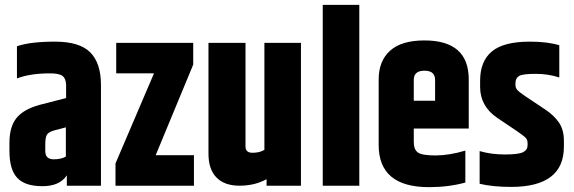

<svg xmlns="http://www.w3.org/2000/svg" viewBox="-20 -767 2369 793"><path d="M167 -171V-143Q167 -109 202 -109Q232 -109 252 -120V-241L206 -229Q181 -222 174 -211Q167 -200 167 -171ZM50 -576Q105 -595 207 -595Q309 -595 353 -550.5Q397 -506 397 -416V0H256V-43Q227 2 155 2Q83 2 51 -32.5Q19 -67 19 -143V-177Q19 -244 48.5 -280Q78 -316 144 -334L253 -362V-417Q252 -443 238 -453.5Q224 -464 187 -464Q104 -464 50 -443Z M460 -590H778V-500L623 -126H781V0H457V-92L616 -464H460Z M1072 -590H1223V0H1081V-27Q1032 0 969.5 0Q907 0 874 -34Q841 -68 841 -132V-590H994V-162Q994 -136 1023 -136Q1052 -136 1072 -148Z M1313 -747H1464V0H1313Z M1544 -168V-439Q1544 -515 1591 -557.5Q1638 -600 1733 -600Q1916 -600 1916 -439V-236H1689V-180Q1689 -150 1705.5 -137.5Q1722 -125 1778.5 -125Q1835 -125 1902 -145V-13Q1832 6 1752 6Q1544 6 1544 -168ZM1689 -351H1777V-437Q1777 -475 1733 -475Q1689 -475 1689 -437Z M1963 -434Q1963 -514 2011.5 -554.5Q2060 -595 2168 -595Q2242 -595 2290 -580V-447Q2245 -462 2191.5 -462Q2138 -462 2123.5 -453Q2109 -444 2109 -424V-416Q2109 -404 2116.5 -395.5Q2124 -387 2149 -370L2230 -316Q2268 -291 2288.5 -261Q2309 -231 2309 -186V-161Q2309 5 2091 5Q2015 5 1961 -8V-143Q2008 -129 2065 -129Q2122 -129 2140.5 -138.5Q2159 -148 2159 -167V-176Q2159 -191 2149 -200Q2137 -212 2034 -280Q1963 -328 1963 -408Z"/></svg>

Font: Khand
Style: Bold
Weight: 700
Designer: Devanagari: Sanchit Sawaria, Jyotish Sonowal; Latin: Satya Rajpurohit
Foundry: Indian Type Foundry
Version: Version 1.101;PS 1.0;hotconv 1.0.78;makeotf.lib2.5.61930; tt